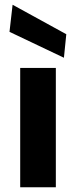

<svg xmlns="http://www.w3.org/2000/svg" viewBox="-20 -788 319 808"><path d="M65 0V-502H215V0ZM249 -545 20 -654 33 -768 259 -644Z"/></svg>

Font: DM Sans 16pt Black
Style: Regular
Weight: 900
Version: Version 4.004;gftools[0.9.30]